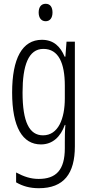

<svg xmlns="http://www.w3.org/2000/svg" viewBox="-20 -752 482 1013"><path d="M221 -732C196 -732 184 -713 184 -686C184 -659 197 -640 221 -640C244 -640 257 -658 257 -686C257 -713 246 -732 221 -732ZM201 -542C97 -542 44 -443 44 -264C44 -81 99 10 196 10C258 10 300 -31 322 -93H325C322 -57 322 -28 322 -2V30C322 146 275 192 184 192C142 192 106 180 65 158V210C101 231 139 241 185 241C317 241 375 164 375 20V-532H331L325 -453H321C299 -506 263 -542 201 -542ZM209 -494C289 -494 322 -419 322 -300V-233C322 -125 287 -38 207 -38C135 -38 99 -108 99 -264C99 -407 130 -494 209 -494Z"/></svg>

Font: Noto Sans Gujarati ExtraCondensed Light
Style: Regular
Weight: 300
Width: 2
Designer: Jelle Bosma - Monotype Design Team, Universal Thirst
Foundry: Monotype Imaging Inc.
Version: Version 2.106